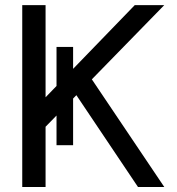

<svg xmlns="http://www.w3.org/2000/svg" viewBox="-20 -743 702 763"><path d="M204.6 -556.6V-166H270.5V-556.6ZM268.1 -387.7 528.3 0H632.8L331.5 -447.8ZM161.1 -239.3 632.8 -722.7Q622.1 -722.7 606.4 -722.7Q590.8 -722.7 574.2 -722.7Q557.6 -722.7 542.2 -722.7Q526.9 -722.7 515.6 -722.7L161.1 -356.4V-722.7H68.4V0H161.1Z"/></svg>

Font: Giphurs SC
Style: Regular
Weight: 400
Version: Version 0.920